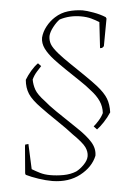

<svg xmlns="http://www.w3.org/2000/svg" viewBox="-54 -689 614 844"><g transform="rotate(5 253.0 -267.5)"><path d="M385 -131 369 -143Q377 -152 388 -169.5Q399 -187 404 -205Q401 -233 385.5 -256Q370 -279 342 -300Q322 -317 289.5 -338.5Q257 -360 224.5 -382Q192 -404 171 -420Q141 -443 125 -465Q109 -487 109 -512Q111 -538 124.5 -563Q138 -588 158 -606Q182 -628 212.5 -637Q243 -646 276 -647Q294 -647 325 -641.5Q356 -636 380 -626L384 -620L383 -498L376 -490L367 -488L354 -602Q337 -609 317 -614.5Q297 -620 271 -620Q221 -620 179 -598Q166 -585 154 -562.5Q142 -540 141 -522Q141 -503 150 -487Q159 -471 189 -447Q209 -431 242.5 -408.5Q276 -386 310.5 -362.5Q345 -339 368 -321Q402 -294 416.5 -270Q431 -246 436 -211Q426 -187 411 -164.5Q396 -142 385 -131ZM209 112Q180 112 147 107Q114 102 90 95L87 89L76 -29V-37L90 -41L114 68Q132 75 152 81Q172 87 197 87Q226 87 256 81.5Q286 76 310 61Q326 49 340 28.5Q354 8 354 -10Q354 -30 340.5 -49Q327 -68 279 -101Q268 -110 248.5 -124Q229 -138 206.5 -153Q184 -168 164 -182Q144 -196 132 -205Q90 -235 73.5 -260.5Q57 -286 54 -321Q62 -342 74.5 -363Q87 -384 101 -398L116 -387Q110 -378 99.5 -361Q89 -344 84 -325Q88 -302 99.5 -281.5Q111 -261 146 -235Q164 -219 198 -195.5Q232 -172 294 -131Q341 -100 364.5 -73.5Q388 -47 388 -15Q377 36 329 73.5Q281 111 209 112Z"/></g></svg>

Font: Labrada ExtraLight
Style: Regular
Weight: 200
Designer: Mercedes Jáuregui
Foundry: Omnibus-Type Team
Version: Version 1.000; ttfautohint (v1.8.4.7-5d5b)